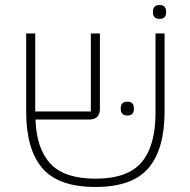

<svg xmlns="http://www.w3.org/2000/svg" viewBox="-20 -731 756 763"><path d="M359 12Q212 12 148 -63Q84 -138 84 -288V-598H120V-288H341V-598H377V-298Q377 -278 366.5 -267Q356 -256 334 -256H121Q125 -140 180.5 -80.5Q236 -21 359 -21Q488 -21 543 -86.5Q598 -152 598 -282V-598H634V-288Q634 -138 570 -63Q506 12 359 12ZM486 -272Q472 -272 466 -279Q460 -286 460 -296V-303Q460 -313 466 -320Q472 -327 486 -327Q500 -327 506 -320Q512 -313 512 -303V-296Q512 -286 506 -279Q500 -272 486 -272ZM614 -656Q600 -656 594 -663Q588 -670 588 -680V-687Q588 -697 594 -704Q600 -711 614 -711Q628 -711 634 -704Q640 -697 640 -687V-680Q640 -670 634 -663Q628 -656 614 -656Z"/></svg>

Font: IBM Plex Sans Hebrew ExtraLight
Style: Regular
Weight: 200
Designer: Mike Abbink, Paul van der Laan, Pieter van Rosmalen, Yanek Iontef
Foundry: Bold Monday
Version: Version 1.2